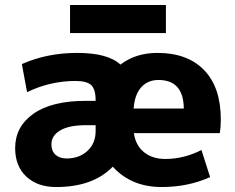

<svg xmlns="http://www.w3.org/2000/svg" viewBox="-20 -743 945 773"><path d="M262 -610V-723H648V-610ZM518 -306H720Q719 -421 618 -421Q575 -421 548.5 -391.5Q522 -362 518 -306ZM519 -207Q526 -158 559.5 -130.5Q593 -103 646 -103Q720 -103 791 -139L826 -30Q737 10 631 10Q508 10 434 -72Q355 10 206 10Q131 10 86 -32Q41 -74 41 -147Q41 -233 114.5 -285Q188 -337 326 -337H365V-339Q365 -383 347.5 -400Q330 -417 284 -417Q182 -417 89 -372L68 -485Q169 -530 291 -530Q414 -530 465 -483Q526 -530 614 -530Q735 -530 802 -460.5Q869 -391 869 -262Q869 -231 865 -207ZM187 -162Q187 -135 203.5 -120Q220 -105 248 -105Q299 -105 332 -135.5Q365 -166 365 -215V-239H326Q258 -239 222.5 -218Q187 -197 187 -162Z"/></svg>

Font: Mplus 1p ExtraBold
Style: Regular
Weight: 800
Version: Version 1.061